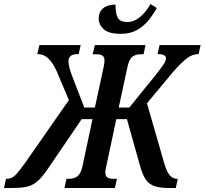

<svg xmlns="http://www.w3.org/2000/svg" viewBox="-80 -939 1022 959"><path d="M-60 0 -50 -46H-46Q-21 -46 -2.5 -65Q16 -84 48 -129L264 -439L205 -579Q186 -623 162.5 -646Q139 -669 106 -669L117 -714H323L313 -669Q284 -669 273 -659.5Q262 -650 262 -634Q262 -624 265.5 -606.5Q269 -589 280 -560L341 -402H394L438 -606Q442 -625 442 -637Q442 -655 431.5 -661.5Q421 -668 402 -668H383L394 -714H647L637 -668H622Q597 -668 581 -655.5Q565 -643 557 -606L513 -402H566L694 -560Q726 -601 737.5 -618Q749 -635 749 -648Q749 -669 707 -669L717 -714H922L912 -669Q880 -669 850.5 -645.5Q821 -622 784 -579L654 -423L739 -128Q752 -82 767.5 -64Q783 -46 803 -46H808L798 0H764Q719 0 691.5 -9.5Q664 -19 648 -42.5Q632 -66 620 -109L554 -344H501L451 -109Q446 -90 446 -78Q446 -59 456.5 -52.5Q467 -46 486 -46H504L494 0H242L252 -46H266Q291 -46 307.5 -59Q324 -72 332 -109L382 -344H328L168 -109Q145 -74 126.5 -53Q108 -32 89 -20.5Q70 -9 44.5 -4.5Q19 0 -20 0ZM524 -770Q463 -770 438 -793Q413 -816 413 -847Q413 -879 435 -897.5Q457 -916 497 -916Q497 -869 509 -849Q521 -829 556 -829Q583 -829 605.5 -844Q628 -859 645 -880Q662 -901 672 -919L703 -899Q687 -869 663 -839Q639 -809 605 -789.5Q571 -770 524 -770Z"/></svg>

Font: Noto Serif ExtraCondensed SemiBold
Style: Italic
Weight: 600
Width: 2
Italic angle: -12°
Designer: Monotype Design Team
Foundry: Monotype Imaging Inc.
Version: Version 2.013